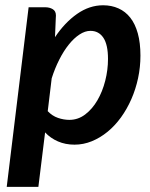

<svg xmlns="http://www.w3.org/2000/svg" viewBox="-20 -541 570 728"><path d="M5.5 167.5 88.5 -513.5H151Q168 -513.5 180 -506.2Q192 -499 192 -482.5V-481Q192 -479.5 191.5 -471.8Q191 -464 190.5 -447.2Q190 -430.5 188.5 -400Q225.5 -455.5 272.2 -488.2Q319 -521 371 -521Q403 -521 429.2 -509.2Q455.5 -497.5 474 -474Q492.5 -450.5 502.5 -414.5Q512.5 -378.5 512.5 -330Q512.5 -286.5 503.5 -244.5Q494.5 -202.5 478 -165Q461.5 -127.5 438.8 -96Q416 -64.5 388 -41.5Q360 -18.5 328.2 -5.5Q296.5 7.5 262.5 7.5Q228 7.5 199.8 -4.8Q171.5 -17 151 -39L125.5 167.5ZM323 -424Q302.5 -424 281.5 -410.2Q260.5 -396.5 241 -372.2Q221.5 -348 204.8 -315Q188 -282 176 -244L161 -119.5Q178 -101.5 199.8 -94Q221.5 -86.5 243 -86.5Q276 -86.5 303 -107Q330 -127.5 349.2 -160.5Q368.5 -193.5 379 -234.8Q389.5 -276 389.5 -317.5Q389.5 -371.5 372 -397.8Q354.5 -424 323 -424Z"/></svg>

Font: Lato TR
Style: Bold Italic
Weight: 700
Italic angle: -12°
Designer: Lukasz Dziedzic
Foundry: tyPoland Lukasz Dziedzic
Version: Version 1.104 2013